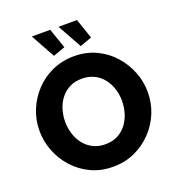

<svg xmlns="http://www.w3.org/2000/svg" viewBox="-160 -1044 1081 1178"><g transform="rotate(-20 380.0 -455.0)"><path d="M379 6Q299 6 234.5 -24.5Q170 -55 123.5 -106.5Q77 -158 52 -222.5Q27 -287 27 -356Q27 -427 53.5 -491Q80 -555 127.5 -605.5Q175 -656 240 -685Q305 -714 382 -714Q461 -714 525.5 -683.5Q590 -653 636.5 -601Q683 -549 708 -484.5Q733 -420 733 -353Q733 -282 707 -218Q681 -154 633 -103.5Q585 -53 520.5 -23.5Q456 6 379 6ZM194 -354Q194 -313 206 -274.5Q218 -236 241.5 -206Q265 -176 300 -158Q335 -140 380 -140Q427 -140 462 -158.5Q497 -177 520 -208Q543 -239 554.5 -277.5Q566 -316 566 -356Q566 -397 554 -435Q542 -473 518 -503.5Q494 -534 459 -551Q424 -568 380 -568Q333 -568 298.5 -550Q264 -532 240.5 -501.5Q217 -471 205.5 -432.5Q194 -394 194 -354ZM355 -916H476L520 -786L443 -758ZM181 -916H301L346 -786L268 -758Z"/></g></svg>

Font: Raleway Thin ExtraBold
Style: Regular
Weight: 800
Version: Version 4.026